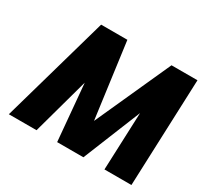

<svg xmlns="http://www.w3.org/2000/svg" viewBox="-152 -948 1213 1153"><g transform="rotate(30 454.5 -371.5)"><path d="M30 0 241 -743H423L493 -221L729 -743H909L880 0H693L709 -400L547 0H365L330 -392L222 0Z"/></g></svg>

Font: Exo Thin Black
Style: Italic
Weight: 900
Italic angle: -9°
Version: Version 2.000